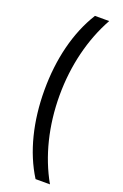

<svg xmlns="http://www.w3.org/2000/svg" viewBox="-186 -885 705 1102"><g transform="rotate(20 166.5 -333.5)"><path d="M190 165H278C198 24 155 -149 155 -334C155 -517 198 -690 277 -832H190C105 -696 63 -522 63 -333C63 -145 105 30 190 165Z"/></g></svg>

Font: Noto Sans Gurmukhi UI Condensed Medium
Style: Regular
Weight: 500
Width: 3
Designer: Jelle Bosma - Monotype Design Team
Foundry: Monotype Imaging Inc.
Version: Version 2.004